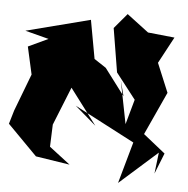

<svg xmlns="http://www.w3.org/2000/svg" viewBox="-65 -791 886 904"><g transform="rotate(5 378.0 -339.0)"><path d="M693 0 732 -98 628 -181 721 -384 664 -521 731 -646 605 -659 502 -737 442 -666 476 -459 570 -338 537 -220 497 -423 516 -350 421 -476 365 -513 332 -695 29 -617 141 -588 47 -544 76 -414 9 -238 -10 -174 130 -32 291 -7 192 -83 196 -188 272 -377 150 -524C233 -417 314 -308 396 -200L296 -286L581 -137L526 59L705 -100Z"/></g></svg>

Font: Asimov Silicon
Style: Regular
Weight: 400
Designer: Google
Version: Version 2.000980; 2014